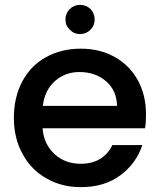

<svg xmlns="http://www.w3.org/2000/svg" viewBox="-20 -760 657 789"><path d="M580 -289C580 -289 580 -289 580 -289C580 -342 569 -390 546 -431C523 -472 492 -503 451 -526C410 -549 364 -560 312 -560C312 -560 312 -560 312 -560C258 -560 210 -548 169 -525C127 -502 95 -469 72 -426C49 -383 37 -333 37 -276C37 -276 37 -276 37 -276C37 -219 49 -170 73 -127C96 -84 129 -50 171 -27C212 -3 259 9 312 9C312 9 312 9 312 9C377 9 431 -7 475 -40C518 -72 548 -113 565 -164C565 -164 442 -164 442 -164C442 -164 442 -164 442 -164C417 -113 373 -87 312 -87C312 -87 312 -87 312 -87C269 -87 233 -100 204 -127C175 -154 158 -189 155 -233C155 -233 576 -233 576 -233C576 -233 576 -233 576 -233C579 -250 580 -268 580 -289ZM156 -325C156 -325 156 -325 156 -325C161 -368 178 -402 206 -427C234 -452 268 -464 307 -464C307 -464 307 -464 307 -464C350 -464 387 -451 416 -426C445 -401 460 -367 461 -325C461 -325 156 -325 156 -325ZM309 -620C309 -620 309 -620 309 -620C326 -620 340 -626 352 -638C363 -649 369 -663 369 -680C369 -680 369 -680 369 -680C369 -697 363 -711 352 -723C340 -734 326 -740 309 -740C309 -740 309 -740 309 -740C292 -740 278 -734 267 -723C255 -711 249 -697 249 -680C249 -680 249 -680 249 -680C249 -663 255 -649 267 -638C278 -626 292 -620 309 -620Z"/></svg>

Font: Girnar Poppins
Style: Medium
Weight: 500
Designer: Ninad Kale (Devanagari), Jonny Pinhorn (Latin)
Foundry: Indian Type Foundry
Version: ""